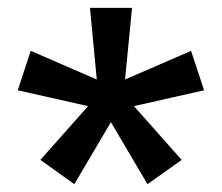

<svg xmlns="http://www.w3.org/2000/svg" viewBox="-20 -741 575 497"><path d="M25.9 -507.3 208 -466.3 84.5 -327.1 172.4 -264.2 267.1 -424.8 361.8 -264.2 450.2 -327.1 326.7 -466.3 508.3 -507.3 474.6 -609.4 303.7 -535.2 321.8 -720.7H212.9L230.5 -535.2L59.6 -609.4Z"/></svg>

Font: Roboto Flex
Style: wght 500 wdth 100 opsz 14.0 GRAD 0.00 slnt 0.00 XTRA 468 XOPQ 96 YOPQ 79 YTLC 514 YTUC 712 YTAS 750 YTDE -203.00 YTFI 738
Weight: 500
Designer: Berlow after Robertson
Foundry: Google
Version: Version 3.100